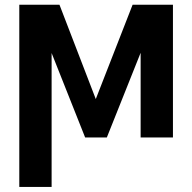

<svg xmlns="http://www.w3.org/2000/svg" viewBox="-20 -565 789 789"><path d="M373.6 -158 524.9 -545.5H636.7L419 0H329.9L113.3 -545.5H224.4ZM192.1 -545.5V203.1H59.3V-545.5ZM557.9 0V-545.5H690.7V0Z"/></svg>

Font: InterMG SemiBold
Style: Regular
Weight: 600
Designer: Rasmus Andersson
Foundry: rsms
Version: Version 3.019;December 26, 2023;FontCreator 15.0.0.2955 64-b